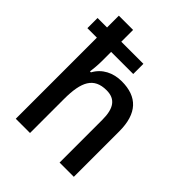

<svg xmlns="http://www.w3.org/2000/svg" viewBox="-213 -880 1001 1001"><g transform="rotate(45 287.5 -380.0)"><path d="M181 -760H76V-673H6V-598H76V0H181V-251C181 -378 212 -440 306 -440C370 -440 399 -400 399 -316V0H504V-335C504 -467 443 -529 329 -529C266 -529 211 -502 182 -448H175C178 -472 181 -502 181 -528V-598H344V-673H181Z"/></g></svg>

Font: Noto Sans Bengali SemiCondensed Medium
Style: Regular
Weight: 500
Width: 4
Designer: Joana Ranito - Universal Thirst; Jelle Bosma - Monotype Design Team
Foundry: Universal Thirst ehf.
Version: Version 3.000